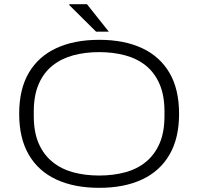

<svg xmlns="http://www.w3.org/2000/svg" viewBox="-20 -889 951 921"><path d="M456 12Q336 12 250 -28Q164 -68 118 -147Q72 -226 72 -343Q72 -461 118 -539.5Q164 -618 250 -658Q336 -698 456 -698Q576 -698 661.5 -658Q747 -618 793 -539.5Q839 -461 839 -343Q839 -226 793 -147Q747 -68 661.5 -28Q576 12 456 12ZM456 -47Q523 -47 580.5 -62.5Q638 -78 680 -112.5Q722 -147 745.5 -201Q769 -255 769 -333V-354Q769 -431 745.5 -485.5Q722 -540 680 -574Q638 -608 580.5 -623.5Q523 -639 456 -639Q388 -639 331 -623.5Q274 -608 231.5 -574Q189 -540 165.5 -485.5Q142 -431 142 -354V-333Q142 -255 165.5 -201Q189 -147 231.5 -112.5Q274 -78 331 -62.5Q388 -47 456 -47ZM502 -737H441L312 -865L313 -869H397Z"/></svg>

Font: Archivo SemiExpanded ExtraLight
Style: Regular
Weight: 250
Width: 6
Designer: Hector Gatti
Foundry: Omnibus-Type
Version: Version 2.001